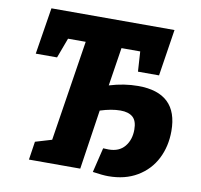

<svg xmlns="http://www.w3.org/2000/svg" viewBox="-80 -791 929 888"><g transform="rotate(10 384.5 -347.5)"><path d="M736 -244Q736 -172 706.5 -114Q677 -56 620 -22Q563 12 484 12Q458 12 411 5L439 -111L465 -110Q514 -110 540 -141.5Q566 -173 566 -221Q566 -262 546 -279.5Q526 -297 488 -297Q446 -297 393 -280L351 0H110L123 -86L200 -109L274 -582H191L156 -488H56L91 -707H669L635 -488H536L530 -582H442L414 -402Q483 -423 549 -423Q736 -423 736 -244Z"/></g></svg>

Font: Bitter Pro ExtraBold
Style: Italic
Weight: 800
Italic angle: -9°
Designer: Sol Matas, and Bitter project Authors
Foundry: Sol Matas
Version: Version 1.010